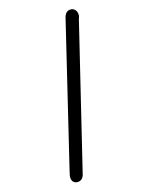

<svg xmlns="http://www.w3.org/2000/svg" viewBox="-174 -837 891 1144"><g transform="rotate(20 271.0 -265.0)"><path d="M55 -710Q55 -726 66.5 -737Q78 -748 92 -748Q110 -748 122.5 -734.5Q135 -721 137 -706Q363 -128 477 161Q480 172 480 179Q480 195 468 206.5Q456 218 441 218Q413 217 398 171V172L61 -683Q60 -685 60 -687V-685Q55 -697 55 -710Z"/></g></svg>

Font: Coval
Style: Bold
Weight: 700
Foundry: Context Ltd
Version: Version 001.000